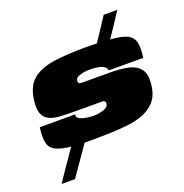

<svg xmlns="http://www.w3.org/2000/svg" viewBox="-120 -684 839 875"><g transform="rotate(-20 299.0 -246.5)"><path d="M32 83Q48 59 64.5 34.5Q81 10 98 -14Q115 -38 131 -62Q85 -67 59.5 -79Q34 -91 27 -118Q20 -145 27 -194Q70 -194 113 -194Q156 -194 199 -194Q195 -183 204.5 -175.5Q214 -168 232 -164Q250 -160 271 -159Q290 -159 307 -162Q324 -165 336 -172Q348 -179 349 -190Q351 -199 346 -203Q341 -207 333 -207Q301 -207 268.5 -207Q236 -207 204 -207Q163 -207 131 -209Q99 -211 77.5 -221.5Q56 -232 47.5 -256Q39 -280 45 -323Q54 -387 92 -417Q130 -447 195 -456Q260 -465 349 -465Q363 -465 376 -464.5Q389 -464 402 -464Q422 -493 439.5 -520.5Q457 -548 476 -576H542Q523 -546 504 -518Q485 -490 465 -460Q519 -457 545.5 -444Q572 -431 578.5 -404Q585 -377 578 -330Q536 -330 494.5 -330Q453 -330 411 -330Q411 -341 400.5 -348.5Q390 -356 373.5 -359.5Q357 -363 338 -363Q320 -364 302 -361Q284 -358 272.5 -352Q261 -346 260 -336Q258 -324 264.5 -321.5Q271 -319 284 -319Q317 -319 349.5 -319Q382 -319 415 -319Q462 -319 500 -311Q538 -303 558 -277Q578 -251 570 -196Q564 -149 538 -121.5Q512 -94 476 -81.5Q440 -69 401 -65Q365 -61 319.5 -59.5Q274 -58 195 -58L97 83Z"/></g></svg>

Font: Genos Black
Style: Italic
Weight: 900
Italic angle: -8°
Version: Version 1.010